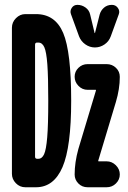

<svg xmlns="http://www.w3.org/2000/svg" viewBox="-20 -790 540 810"><path d="M279.3 -730.5Q274.4 -744.1 282.7 -756.8Q291 -769.5 306.6 -769.5Q325.2 -769.5 340.8 -758.3Q356.4 -747.1 360.4 -728.5L378.9 -651.4Q378.9 -650.4 379.9 -650.4Q380.9 -650.4 380.9 -651.4L400.4 -728.5Q405.3 -746.1 418.9 -757.8Q432.6 -769.5 452.1 -769.5Q467.8 -769.5 477.1 -756.8Q486.3 -744.1 481.4 -730.5L447.3 -636.7Q439.5 -615.2 420.9 -602.5Q402.3 -589.8 380.4 -589.8Q358.4 -589.8 339.8 -603Q321.3 -616.2 313.5 -636.7ZM429.7 -109.4Q452.1 -109.4 468.8 -92.8Q485.4 -76.2 485.4 -54.2Q485.4 -32.2 469.2 -16.1Q453.1 0 429.7 0H349.6Q326.2 0 310.5 -16.1Q294.9 -32.2 294.9 -53.7Q294.9 -104.5 310.5 -161.1L384.8 -408.2V-410.2Q384.8 -411.1 383.8 -411.1H349.6Q327.1 -411.1 311 -427.7Q294.9 -444.3 294.9 -466.3Q294.9 -488.3 311 -503.9Q327.1 -519.5 349.6 -519.5H429.7Q453.1 -519.5 469.2 -503.9Q485.4 -488.3 485.4 -465.8Q485.4 -415 468.8 -359.4L394.5 -112.3V-110.4Q394.5 -109.4 396.5 -109.4ZM141.6 -120.1Q157.2 -120.1 166 -139.2Q174.8 -158.2 179.2 -210.9Q183.6 -263.7 183.6 -364.7Q183.6 -465.8 179.7 -518.6Q175.8 -571.3 167 -590.8Q158.2 -610.4 141.6 -610.4H136.7Q127.9 -610.4 127.9 -601.6V-128.9Q127.9 -120.1 136.7 -120.1ZM131.8 -730.5Q212.9 -730.5 246.6 -650.9Q280.3 -571.3 280.3 -365.2Q280.3 -169.9 243.7 -85Q207 0 131.8 0H127.9H86.9Q63.5 0 46.9 -17.1Q30.3 -34.2 30.3 -56.6V-672.9Q30.3 -696.3 47.4 -713.4Q64.5 -730.5 86.9 -730.5Z"/></svg>

Font: Rounded Mgen+ 2m bold
Style: Bold
Weight: 700
Designer: [Source Han Sans]
Ryoko NISHIZUKA  (kana & ideographs); Paul D. Hunt (Latin, Greek & Cyrillic); Wenlong ZHANG  (bopomofo
Version: Version 1.059.20150602